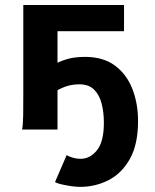

<svg xmlns="http://www.w3.org/2000/svg" viewBox="-20 -518 621 768"><path d="M210 0H68.4Q72.3 -20.5 72.8 -59.6Q73.2 -98.6 73.2 -148.9V-498H476.1V-393.1H210ZM192.9 -146.5V-256.3Q208 -268.6 241.5 -279.5Q274.9 -290.5 319.8 -290.5Q392.6 -290.5 439.5 -255.9Q486.3 -221.2 509.3 -162.8Q532.2 -104.5 532.2 -34.2Q532.2 59.1 499.8 117.2Q467.3 175.3 414.6 202.4Q361.8 229.5 300.3 229.5Q286.1 229.5 264.9 226.6Q243.7 223.6 225.1 219.2Q206.5 214.8 200.2 210L246.6 102.5Q253.9 107.4 269.8 112.3Q285.6 117.2 302.7 117.2Q340.3 117.2 367.9 83Q395.5 48.8 395.5 -26.9Q395.5 -68.8 386.5 -103.8Q377.4 -138.7 356.2 -159.7Q335 -180.7 297.9 -180.7Q265.1 -180.7 238.5 -170.4Q211.9 -160.2 192.9 -146.5Z"/></svg>

Font: Andika
Style: Bold
Weight: 700
Designer: Victor Gaultney, Annie Olsen, Julie Remington, Don Collingsworth, Eric Hays, Becca Hirsbrunner
Foundry: SIL International
Version: Version 6.101